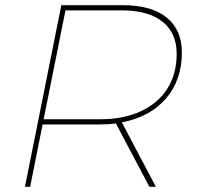

<svg xmlns="http://www.w3.org/2000/svg" viewBox="-20 -719 765 739"><path d="M449 -248 580 0H555L426 -244Q399 -240 361 -240H144L96 0H76L216 -699H453Q563 -699 621.5 -651.5Q680 -604 680 -517Q680 -411 619 -340Q558 -269 449 -248ZM660 -512Q660 -592 605.5 -635.5Q551 -679 449 -679H232L148 -260H365Q456 -260 522.5 -291Q589 -322 624.5 -378.5Q660 -435 660 -512Z"/></svg>

Font: Gontserrat Thin
Style: Italic
Weight: 250
Italic angle: -11.3°
Designer: Julieta Ulanovsky
Foundry: Julieta Ulanovsky
Version: Version 6.001